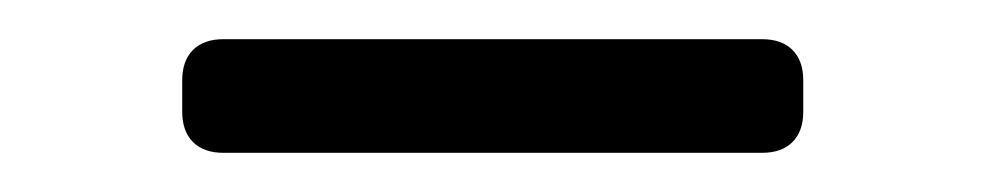

<svg xmlns="http://www.w3.org/2000/svg" viewBox="-20 -879 502 98"><path d="M369 -801H94Q84 -801 78.5 -806.5Q73 -812 73 -822V-838Q73 -848 78.5 -853.5Q84 -859 94 -859H369Q379 -859 384.5 -853.5Q390 -848 390 -838V-822Q390 -812 384.5 -806.5Q379 -801 369 -801Z"/></svg>

Font: Shippori Mincho B1 Medium
Style: Regular
Weight: 500
Designer: FONTDASU
Foundry: FONTDASU / Google Inc. / but / Adobe
Version: Version 3.110; ttfautohint (v1.8.3)